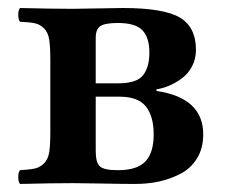

<svg xmlns="http://www.w3.org/2000/svg" viewBox="-20 -455 564 477"><path d="M217.8 -360.8V-248H273.9Q319.8 -248 335.4 -268.1Q351.1 -288.1 351.1 -324.2Q351.1 -361.8 333.7 -379.9Q316.4 -397.9 272.9 -397.9Q241.7 -397.9 229.7 -390.4Q217.8 -382.8 217.8 -360.8ZM276.9 -214.8H217.8V-80.1Q217.8 -50.8 228.3 -41.5Q238.8 -32.2 272.9 -32.2Q320.8 -32.2 341.3 -54Q361.8 -75.7 361.8 -121.1Q361.8 -166 342.5 -190.4Q323.2 -214.8 276.9 -214.8ZM29.8 2Q25.4 -2.4 25.4 -15.1Q25.4 -27.8 29.8 -32.2Q55.2 -33.7 67.6 -36.6Q80.1 -39.6 89.8 -49.6Q99.6 -59.6 102.3 -76.9Q105 -94.2 105 -126V-307.1Q105 -338.9 102.3 -356.4Q99.6 -374 89.8 -384Q80.1 -394 67.6 -397Q55.2 -399.9 29.8 -400.9Q25.4 -405.3 25.4 -418Q25.4 -430.7 29.8 -435.1Q107.9 -433.1 161.1 -433.1Q178.7 -433.1 221.9 -434.1Q265.1 -435.1 285.2 -435.1Q386.7 -435.1 426.8 -411.4Q466.8 -387.7 466.8 -331.1Q466.8 -308.1 456.8 -289.6Q446.8 -271 431.2 -259.8Q415.5 -248.5 399.7 -241.9Q383.8 -235.4 368.2 -232.9L369.1 -229Q484.9 -211.9 484.9 -121.1Q484.9 -86.9 469.7 -62Q454.6 -37.1 429.2 -23.7Q403.8 -10.3 375.7 -4.2Q347.7 2 315.9 2Q282.7 2 235.6 1Q188.5 0 162.1 0Q107.9 0 29.8 2Z"/></svg>

Font: Common Serif SemiBold
Style: Regular
Weight: 600
Designer: Philipp H. Poll, Khaled Hosny
Foundry: Stefan Peev, Context Ltd.
Version: Version 1.026